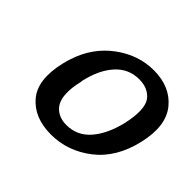

<svg xmlns="http://www.w3.org/2000/svg" viewBox="-121 -641 805 805"><g transform="rotate(45 281.0 -239.0)"><path d="M87 -237Q92 -258 97 -272Q129 -371 207.5 -429Q286 -487 377 -487Q475 -487 527.5 -422.5Q580 -358 552 -238Q524 -117 442.5 -54Q361 9 262 9Q163 9 110.5 -52.5Q58 -114 87 -237ZM196 -244Q196 -242 195.5 -239Q195 -236 195 -235Q184 -191 186 -156Q188 -111 213.5 -88Q239 -65 280 -65Q343 -65 385 -113Q427 -161 447 -244Q469 -342 442 -381Q414 -417 361 -417Q298 -417 256 -370.5Q214 -324 196 -244Z"/></g></svg>

Font: Coval
Style: Medium Italic
Weight: 500
Foundry: Context Ltd
Version: Version 001.000